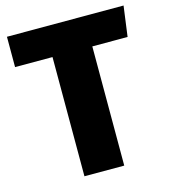

<svg xmlns="http://www.w3.org/2000/svg" viewBox="-105 -779 759 862"><g transform="rotate(-15 274.5 -347.5)"><path d="M549 -695 530 -554H366V0H181V-554H7V-695Z"/></g></svg>

Font: FiraGO ExtraBold
Style: Regular
Weight: 800
Designer: bBox Type
Foundry: bBox Type GmbH
Version: Version 1.001;PS 001.001;hotconv 1.0.88;makeotf.lib2.5.64775